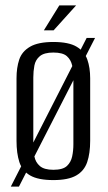

<svg xmlns="http://www.w3.org/2000/svg" viewBox="-20 -658 397 709"><path d="M20 31 300 -518H331L50 31ZM177 7Q121 7 91.5 -10Q62 -27 51.5 -59.5Q41 -92 41 -138V-369Q41 -408 51 -438Q61 -468 91 -485.5Q121 -503 177 -503Q234 -503 263 -485.5Q292 -468 302.5 -438Q313 -408 313 -369V-138Q313 -92 302 -59.5Q291 -27 261.5 -10Q232 7 177 7ZM177 -31Q212 -31 227 -45Q242 -59 246.5 -80.5Q251 -102 251 -125V-372Q251 -395 246.5 -416Q242 -437 227 -450.5Q212 -464 177 -464Q143 -464 127 -450.5Q111 -437 107 -416Q103 -395 103 -372V-125Q103 -102 107 -80.5Q111 -59 127 -45Q143 -31 177 -31ZM142 -546 199 -638H261L178 -546Z"/></svg>

Font: Alumni Sans Thin
Style: Regular
Weight: 400
Version: Version 1.018